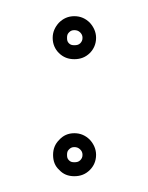

<svg xmlns="http://www.w3.org/2000/svg" viewBox="-20 -370 187 242"><path d="M73.7 -349.6C65.9 -349.6 59.6 -346.7 54.2 -341.3C49.3 -335.9 46.4 -329.6 46.4 -322.3C46.4 -314.5 49.3 -308.1 54.2 -303.2C59.6 -297.9 65.9 -295.4 73.7 -295.4C81.5 -295.4 87.9 -297.9 93.3 -303.2C98.1 -308.1 101.1 -314.5 101.1 -322.3C101.1 -329.6 98.1 -335.9 93.3 -341.3C87.9 -346.7 81.5 -349.6 73.7 -349.6ZM73.7 -332C76.7 -332 79.1 -331.1 81.1 -329.1C83 -327.1 84 -325.2 84 -322.3C84 -319.3 83 -317.4 81.1 -315.4C79.1 -313.5 76.7 -313 73.7 -313C70.8 -313 68.8 -313.5 66.9 -315.4C64.9 -317.4 64.5 -319.3 64.5 -322.3C64.5 -325.2 64.9 -327.1 66.9 -329.1C68.8 -331.1 70.8 -332 73.7 -332ZM73.7 -202.1C65.9 -202.1 59.6 -199.2 54.7 -193.8C49.3 -188.5 46.9 -182.1 46.9 -174.8C46.9 -167 49.3 -160.6 54.7 -155.8C59.6 -150.4 65.9 -147.9 73.7 -147.9C81.5 -147.9 87.9 -150.4 93.3 -155.8C98.1 -160.6 101.1 -167 101.1 -174.8C101.1 -182.1 98.1 -188.5 93.3 -193.8C87.9 -199.2 81.5 -202.1 73.7 -202.1ZM73.7 -184.6C76.7 -184.6 79.1 -183.6 81.1 -181.6C83 -179.7 84 -177.7 84 -174.8C84 -171.9 83 -169.9 81.1 -168C79.1 -166 76.7 -165.5 73.7 -165.5C70.8 -165.5 68.8 -166 66.9 -168C64.9 -169.9 64.5 -171.9 64.5 -174.8C64.5 -177.7 64.9 -179.7 66.9 -181.6C68.8 -183.6 70.8 -184.6 73.7 -184.6Z"/></svg>

Font: Mill
Style: Thin
Weight: 100
Version: Version 001.000